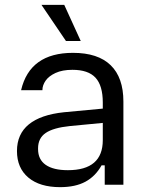

<svg xmlns="http://www.w3.org/2000/svg" viewBox="-20 -762 609 792"><path d="M50 -139Q50 -209 99 -249Q148 -289 244 -299L404 -314V-339Q404 -409 374 -441.5Q344 -474 279 -474Q237 -474 209 -461Q181 -448 168 -429Q155 -410 155 -391V-390H67Q103 -544 281 -544Q384 -544 436.5 -493Q489 -442 489 -343V0H412V-80H399Q374 -35 332.5 -12.5Q291 10 228 10Q144 10 97 -29.5Q50 -69 50 -139ZM260 -60Q404 -60 404 -184V-255L268 -242Q200 -235 168.5 -213.5Q137 -192 137 -150V-147Q137 -104 168.5 -82Q200 -60 260 -60ZM151 -742H245L313 -593H252Z"/></svg>

Font: Mozilla Text BETA
Style: Regular
Weight: 400
Designer: Studio DRAMA
Foundry: Studio DRAMA
Version: Version 0.100